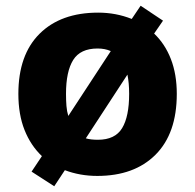

<svg xmlns="http://www.w3.org/2000/svg" viewBox="-20 -603 680 669"><path d="M596 -276Q596 -138 522 -64Q448 10 319 10Q259 10 206 -10L169 46L90 -5L126 -59Q87 -96 65.5 -150Q44 -204 44 -276Q44 -412 118 -485.5Q192 -559 322 -559Q384 -559 439 -537L470 -583L548 -531L517 -486Q555 -450 575.5 -397Q596 -344 596 -276ZM210 -276Q210 -253 211.5 -234Q213 -215 218 -199L366 -425Q346 -434 320 -434Q260 -434 235 -394Q210 -354 210 -276ZM430 -276Q430 -295 428.5 -311.5Q427 -328 424 -343L279 -121Q296 -116 321 -116Q381 -116 405.5 -156.5Q430 -197 430 -276Z"/></svg>

Font: Noto Sans Gujarati ExtraBold
Style: Regular
Weight: 800
Designer: Jelle Bosma - Monotype Design Team, Universal Thirst
Foundry: Monotype Imaging Inc.
Version: Version 2.106; ttfautohint (v1.8.4.7-5d5b)